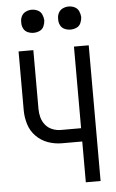

<svg xmlns="http://www.w3.org/2000/svg" viewBox="-62 -995 624 1036"><g transform="rotate(-5 250.0 -476.5)"><path d="M150 -828Q133 -828 117.5 -835Q102 -842 94.5 -857.5Q87 -873 88 -890Q87 -907 94.5 -922.5Q102 -938 117.5 -945.5Q133 -953 150 -953Q167 -953 182.5 -945.5Q198 -938 205 -922.5Q212 -907 213 -890Q212 -873 205 -857.5Q198 -842 182.5 -835Q167 -828 150 -828ZM350 -828Q333 -828 317.5 -835Q302 -842 294.5 -857.5Q287 -873 288 -890Q287 -907 294.5 -922.5Q302 -938 317.5 -945.5Q333 -953 350 -953Q367 -953 382.5 -945.5Q398 -938 405 -922.5Q412 -907 413 -890Q412 -873 405 -857.5Q398 -842 382.5 -835Q367 -828 350 -828ZM360 0V-221H250Q211 -221 174.5 -234Q138 -247 110.5 -275Q83 -303 71.5 -340.5Q60 -378 60 -416V-735H140V-416Q140 -393 146 -370.5Q152 -348 167 -329.5Q182 -311 204.5 -302Q227 -293 250 -293H360V-735H440V0Z"/></g></svg>

Font: Iosevka SS01
Style: Regular
Weight: 400
Monospace: yes
Designer: Belleve Invis
Foundry: Belleve Invis
Version: 2.3.3; ttfautohint (v1.8.3)